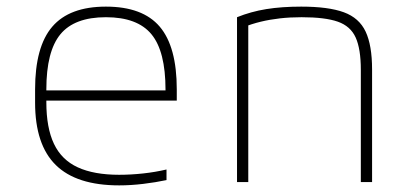

<svg xmlns="http://www.w3.org/2000/svg" viewBox="-20 -550 1240 580"><path d="M340 10Q211 10 148.5 -51.5Q86 -113 86 -240V-280Q86 -409 138 -469.5Q190 -530 300 -530Q411 -530 462.5 -469.5Q514 -409 514 -280V-246H105V-277H493L480 -263V-279Q480 -395 437.5 -446.5Q395 -498 300 -498Q205 -498 162.5 -446.5Q120 -395 120 -280V-241Q120 -164 143 -115.5Q166 -67 215 -44.5Q264 -22 340 -22Q375 -22 412 -26Q449 -30 483 -38V-6Q450 1 412.5 5.5Q375 10 340 10Z M696 -498Q738 -515 784.5 -522.5Q831 -530 890 -530Q972 -530 1018.5 -513Q1065 -496 1084.5 -454.5Q1104 -413 1104 -340V0H1070V-339Q1070 -402 1054.5 -436.5Q1039 -471 1000.5 -484.5Q962 -498 891 -498Q856 -498 825.5 -494.5Q795 -491 768 -484.5Q741 -478 713 -467L730 -490V0H696Z"/></svg>

Font: M PLUS Code Latin Expanded ExtraLight
Style: Regular
Weight: 250
Width: 7
Designer: Coji Morishita
Foundry: UNDERFOREST DESIGN
Version: Version 1.002; ttfautohint (v1.8.3)